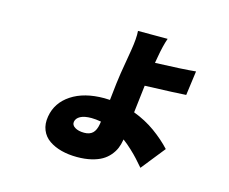

<svg xmlns="http://www.w3.org/2000/svg" viewBox="-98 -749 1151 964"><g transform="rotate(15 478.0 -267.5)"><path d="M442.5 -111.2 444.6 -125Q416.2 -130 394.5 -130Q357.6 -130 337.2 -119Q316.8 -108 313.6 -89.1Q310.7 -71.7 328.8 -60.4Q346.9 -49 377.1 -49Q405.5 -49 421.3 -63.9Q437.1 -78.8 442.5 -111.2ZM840.6 -491.8 823.5 -365.1Q782.7 -361.9 610.1 -355.8Q604.8 -316.8 593.4 -213.1Q655.9 -189.6 706.9 -152.9Q757.8 -116.1 794.7 -76L696 47.9Q675.1 23.8 661 8.3Q647 -7.1 623.4 -29.3Q599.8 -51.5 577.4 -67.8L576.7 -63.9Q572.8 -40.5 564.5 -20.6Q556.1 -0.7 540.3 17.9Q524.5 36.6 502.5 49.5Q480.5 62.5 447.6 70.3Q414.8 78.1 373.9 78.1Q329.5 78.1 292.3 68.4Q255 58.6 227.5 39.6Q199.9 20.6 187.3 -10.5Q174.7 -41.5 181.5 -81Q193.9 -155.2 260.1 -199Q326.3 -242.9 431.1 -242.9Q450.3 -242.9 460.2 -241.8Q470.9 -344.1 477.6 -384.9L498.6 -509.9Q509.6 -576.7 506.4 -612.9H660.5Q646 -571.7 635.7 -511L630.3 -480.1Q773.4 -485.1 840.6 -491.8Z"/></g></svg>

Font: Karasuma Gothic
Style: Italic
Weight: 900
Italic angle: -9.39999°
Designer: Rasmus Andersson / Ryoko Nishizuka
Foundry: Genbu
Version: Version 1.00